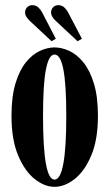

<svg xmlns="http://www.w3.org/2000/svg" viewBox="-20 -712 424 743"><path d="M191 11Q152.5 11 114.2 -19.2Q76 -49.5 50.2 -110.5Q24.5 -171.5 24.5 -263.5Q24.5 -338.5 40 -389.5Q55.5 -440.5 80.5 -471.2Q105.5 -502 134.8 -515.2Q164 -528.5 191 -528.5Q218.5 -528.5 247.8 -515.2Q277 -502 302.2 -471.2Q327.5 -440.5 343.2 -389.5Q359 -338.5 359 -263.5Q359 -171.5 333.2 -110.5Q307.5 -49.5 268.8 -19.2Q230 11 191 11ZM191 -17Q236.5 -17 236.5 -263.5Q236.5 -386 225.2 -443.5Q214 -501 191 -501Q169 -501 157.8 -443.5Q146.5 -386 146.5 -263.5Q146.5 -17 191 -17ZM280 -552.5 196 -631Q177.5 -648.5 177.5 -663Q177.5 -675.5 185.5 -683.8Q193.5 -692 205.5 -692Q219 -692 228 -684Q237 -676 243 -665L297 -562ZM179.5 -552.5 95.5 -631Q77 -648.5 77 -663Q77 -675.5 85 -683.8Q93 -692 105 -692Q118.5 -692 127.5 -684Q136.5 -676 142.5 -665L196 -562Z"/></svg>

Font: Imbue 50pt
Style: Bold
Weight: 700
Designer: Tyler Finck
Foundry: Etcetera Type Company
Version: Version 1.102; ttfautohint (v1.8.3)